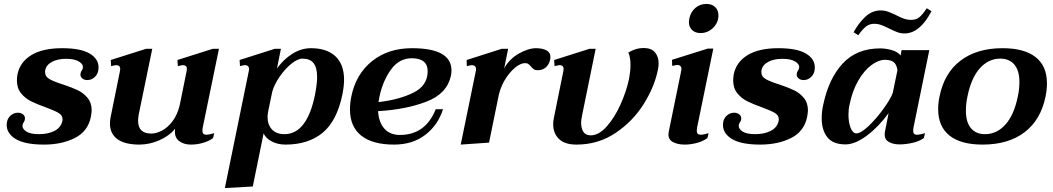

<svg xmlns="http://www.w3.org/2000/svg" viewBox="-20 -725 5351 976"><path d="M14 -90Q14 -118 31 -135Q48 -152 71 -152Q86 -152 96.5 -144Q107 -136 107 -123Q107 -113 101.5 -105Q96 -97 95 -91Q91 -72 112 -57.5Q133 -43 177 -43Q225 -43 257.5 -60Q290 -77 297 -110Q298 -113 298 -118Q298 -139 277.5 -151Q257 -163 211 -180Q166 -196 137 -210.5Q108 -225 87 -251Q66 -277 66 -316Q66 -332 69 -348Q82 -410 139.5 -445Q197 -480 296 -480Q390 -480 435.5 -453Q481 -426 481 -382Q481 -353 464 -335.5Q447 -318 424 -318Q407 -318 396.5 -328Q386 -338 390 -354Q391 -360 395.5 -366.5Q400 -373 401 -379Q405 -397 382.5 -411.5Q360 -426 316 -426Q274 -426 245 -411Q216 -396 210 -369Q209 -366 209 -360Q209 -336 231.5 -323Q254 -310 302 -295Q347 -280 376 -266Q405 -252 425.5 -227Q446 -202 446 -164Q446 -155 442 -131Q427 -57 360.5 -23.5Q294 10 204 10Q107 10 60.5 -18Q14 -46 14 -90Z M1029 -40Q1038 -40 1051.5 -43.5Q1065 -47 1069 -48L1063 -23Q1041 -7 1011 1.5Q981 10 950 10Q916 10 892.5 -6.5Q869 -23 869 -56Q869 -65 870 -70Q840 -34 790 -12Q740 10 689 10Q614 10 576.5 -18Q539 -46 539 -96Q539 -112 542 -128L590 -365Q591 -369 591 -375Q591 -394 569 -394Q567 -394 545 -389L543 -420L723 -477H754L685 -142Q682 -124 682 -111Q682 -46 749 -46Q774 -46 803 -61Q832 -76 856.5 -108Q881 -140 893 -188L929 -365Q930 -369 930 -375Q930 -394 908 -394Q906 -394 884 -389L882 -420L1062 -477H1093L1010 -74Q1009 -69 1009 -60Q1009 -40 1029 -40Z M1245 -365Q1246 -368 1246 -373Q1246 -394 1224 -394Q1220 -394 1200 -389L1198 -420L1377 -477H1408L1388 -377Q1419 -421 1464.5 -450.5Q1510 -480 1561 -480Q1641 -480 1685 -439Q1729 -398 1729 -319Q1729 -289 1721 -247Q1693 -110 1620 -50Q1547 10 1431 10Q1392 10 1361.5 -6Q1331 -22 1320 -47L1265 223L1123 231ZM1581 -242Q1592 -299 1592 -334Q1592 -381 1574 -404Q1556 -427 1518 -427Q1493 -427 1460.5 -400.5Q1428 -374 1401 -334.5Q1374 -295 1364 -259L1344 -163Q1340 -141 1340 -131Q1340 -91 1362.5 -67Q1385 -43 1426 -43Q1540 -43 1581 -242Z M1902 -160Q1905 -104 1933.5 -71.5Q1962 -39 2013 -39Q2143 -39 2195 -170H2232Q2207 -90 2142.5 -40Q2078 10 1983 10Q1874 10 1816.5 -35.5Q1759 -81 1759 -169Q1759 -201 1766 -235Q1789 -348 1871 -414Q1953 -480 2074 -480Q2275 -480 2275 -367Q2275 -354 2272 -339Q2252 -248 2147 -208Q2042 -168 1902 -160ZM2154 -363Q2154 -428 2074 -429Q2009 -429 1967.5 -371.5Q1926 -314 1909 -234Q1905 -213 1904 -206Q2009 -218 2081.5 -254Q2154 -290 2154 -363Z M2778 -434Q2778 -428 2777 -424Q2771 -396 2754 -382Q2737 -368 2714 -368Q2701 -368 2694 -372.5Q2687 -377 2679 -387Q2671 -396 2665.5 -400Q2660 -404 2648 -404Q2628 -404 2602 -384Q2576 -364 2552 -328Q2528 -292 2516 -245L2466 0L2322 10L2399 -365Q2400 -368 2400 -373Q2400 -394 2377 -394Q2375 -394 2353 -389L2352 -420L2531 -477H2563L2543 -378Q2570 -426 2618 -453Q2666 -480 2705 -480Q2736 -480 2757 -469.5Q2778 -459 2778 -434Z M2792 -93Q2792 -108 2795 -123L2844 -365Q2845 -369 2845 -375Q2845 -394 2823 -394Q2821 -394 2799 -389L2797 -420L2977 -477H3008L2938 -134Q2934 -112 2934 -101Q2934 -73 2945.5 -55Q2957 -37 2983 -37Q3024 -37 3064.5 -82.5Q3105 -128 3135 -195.5Q3165 -263 3178 -326Q3185 -364 3185 -396Q3185 -435 3174 -458Q3212 -481 3251 -481Q3291 -481 3309.5 -459Q3328 -437 3328 -403Q3328 -388 3325 -373Q3308 -286 3253 -197.5Q3198 -109 3109.5 -49.5Q3021 10 2911 10Q2850 10 2821 -19Q2792 -48 2792 -93Z M3482 -613Q3482 -619 3484 -631Q3491 -664 3514.5 -684.5Q3538 -705 3571 -705Q3599 -705 3615.5 -689Q3632 -673 3632 -647Q3632 -610 3605 -583.5Q3578 -557 3541 -557Q3514 -557 3498 -572.5Q3482 -588 3482 -613ZM3378 -41Q3378 -49 3379 -53L3443 -366Q3444 -369 3444 -374Q3444 -395 3421 -395Q3419 -395 3397 -390L3396 -421L3578 -478H3606L3523 -74Q3522 -69 3522 -60Q3522 -40 3542 -40Q3551 -40 3564.5 -43.5Q3578 -47 3582 -48L3576 -23Q3554 -7 3522.5 1.5Q3491 10 3460 10Q3427 10 3402.5 -2Q3378 -14 3378 -41Z M3655 -90Q3655 -118 3672 -135Q3689 -152 3712 -152Q3727 -152 3737.5 -144Q3748 -136 3748 -123Q3748 -113 3742.5 -105Q3737 -97 3736 -91Q3732 -72 3753 -57.5Q3774 -43 3818 -43Q3866 -43 3898.5 -60Q3931 -77 3938 -110Q3939 -113 3939 -118Q3939 -139 3918.5 -151Q3898 -163 3852 -180Q3807 -196 3778 -210.5Q3749 -225 3728 -251Q3707 -277 3707 -316Q3707 -332 3710 -348Q3723 -410 3780.5 -445Q3838 -480 3937 -480Q4031 -480 4076.5 -453Q4122 -426 4122 -382Q4122 -353 4105 -335.5Q4088 -318 4065 -318Q4048 -318 4037.5 -328Q4027 -338 4031 -354Q4032 -360 4036.5 -366.5Q4041 -373 4042 -379Q4046 -397 4023.5 -411.5Q4001 -426 3957 -426Q3915 -426 3886 -411Q3857 -396 3851 -369Q3850 -366 3850 -360Q3850 -336 3872.5 -323Q3895 -310 3943 -295Q3988 -280 4017 -266Q4046 -252 4066.5 -227Q4087 -202 4087 -164Q4087 -155 4083 -131Q4068 -57 4001.5 -23.5Q3935 10 3845 10Q3748 10 3701.5 -18Q3655 -46 3655 -90Z M4319 -561Q4344 -607 4378.5 -639.5Q4413 -672 4457 -672Q4476 -672 4493 -666Q4510 -660 4535 -648Q4558 -636 4575.5 -630Q4593 -624 4612 -624Q4637 -624 4653.5 -637.5Q4670 -651 4691 -683L4715 -668Q4656 -555 4578 -555Q4559 -555 4542.5 -561Q4526 -567 4502 -579Q4478 -591 4460.5 -597.5Q4443 -604 4424 -604Q4400 -604 4382.5 -590.5Q4365 -577 4343 -546ZM4157 -123Q4157 -158 4164 -189Q4192 -325 4263.5 -402Q4335 -479 4454 -479Q4484 -479 4514 -470Q4544 -461 4558 -443L4563 -470H4704L4623 -74Q4622 -69 4622 -60Q4622 -40 4641 -40Q4651 -40 4664.5 -43.5Q4678 -47 4682 -48L4676 -23Q4654 -7 4619.5 1Q4585 9 4552 9Q4521 9 4499 -3Q4477 -15 4477 -41Q4477 -49 4478 -53L4497 -150Q4447 -81 4387 -36Q4327 9 4278 9Q4214 9 4185.5 -27.5Q4157 -64 4157 -123ZM4518 -252 4542 -368Q4538 -398 4522.5 -409.5Q4507 -421 4478 -421Q4446 -421 4409.5 -394Q4373 -367 4343 -315.5Q4313 -264 4299 -195Q4293 -170 4293 -143Q4293 -103 4304 -75Q4315 -47 4333 -47Q4356 -47 4396 -85Q4436 -123 4472 -173.5Q4508 -224 4518 -252Z M4749 -170Q4749 -203 4756 -235Q4780 -354 4863 -417Q4946 -480 5076 -480Q5187 -480 5244.5 -434.5Q5302 -389 5302 -302Q5302 -269 5295 -235Q5271 -116 5188.5 -53Q5106 10 4975 10Q4864 10 4806.5 -36Q4749 -82 4749 -170ZM5154 -235Q5162 -271 5162 -308Q5162 -366 5136.5 -396.5Q5111 -427 5065 -427Q5005 -427 4961 -378Q4917 -329 4898 -235Q4890 -199 4890 -162Q4890 -104 4915.5 -73.5Q4941 -43 4987 -43Q5047 -43 5091 -92Q5135 -141 5154 -235Z"/></svg>

Font: Taviraj SemiBold
Style: Italic
Weight: 600
Italic angle: -12°
Designer: Katatrad Team
Foundry: CadsonDemak
Version: Version 1.001